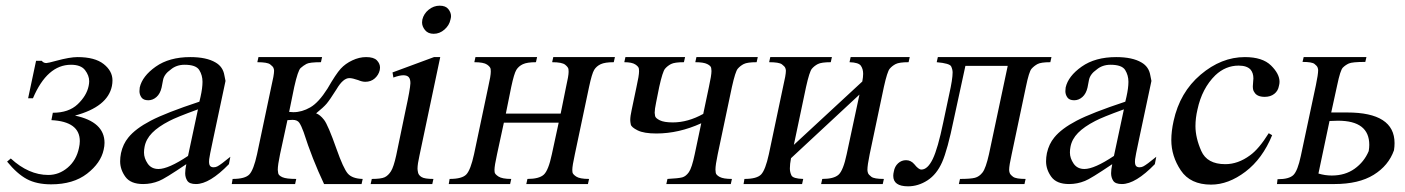

<svg xmlns="http://www.w3.org/2000/svg" viewBox="-20 -648 4948 676"><path d="M79 -302 107 -434H127Q133 -426 143 -426Q149 -426 178 -434Q226 -447 253 -447Q314 -447 345 -422.5Q376 -398 376 -365Q376 -355 374 -345Q359 -272 244 -241Q348 -219 348 -145Q348 -134 345 -121Q335 -74 286.5 -36.5Q238 1 160 1Q109 1 74.5 -17.5Q40 -36 5 -79L18 -90Q81 -32 150 -32Q188 -32 218.5 -58Q249 -84 258 -127Q261 -140 261 -151Q261 -220 161 -225L166 -251Q222 -251 253.5 -281Q285 -311 292 -345Q294 -354 294 -362Q294 -382 279.5 -401Q265 -420 230 -420Q146 -420 96 -302Z M636 -70Q559 -18 540 -11Q513 0 484 0Q440 0 421.5 -25.5Q403 -51 403 -80Q403 -94 406 -109Q413 -141 432 -164Q457 -195 510.5 -223Q564 -251 682 -290L686 -307Q693 -338 693 -360Q693 -383 681.5 -401.5Q670 -420 630 -420Q601 -420 581 -403Q558 -387 554 -366L549 -340Q544 -318 531 -306.5Q518 -295 502 -295Q485 -295 478 -305Q471 -315 471 -327Q471 -333 472 -340Q481 -380 528.5 -413.5Q576 -447 650 -447Q707 -447 739 -428Q765 -413 770 -383L774 -363L730 -156Q717 -95 716.5 -87.5Q716 -80 716 -79Q716 -68 720 -63.5Q724 -59 732 -59Q739 -59 745 -62Q757 -68 791 -96L786 -70Q718 0 670 0Q647 0 639.5 -11.5Q632 -23 632 -38Q632 -51 636 -70ZM642 -99 677 -263Q600 -235 576 -222Q537 -202 515.5 -180Q494 -158 489 -131Q487 -121 487 -111Q487 -91 500 -72Q513 -53 538 -53Q573 -53 642 -99Z M1253 0H1121Q1079 -89 1049 -183Q1041 -205 1034 -215.5Q1027 -226 1010 -226Q1005 -226 992 -225L966 -105Q958 -67 958 -50Q958 -46 959.5 -38Q961 -30 974.5 -24Q988 -18 1023 -18L1019 0H796L799 -18Q843 -18 858 -34Q873 -50 885 -105L935 -342Q945 -384 945 -399Q945 -403 943 -408.5Q941 -414 931 -421.5Q921 -429 886 -429L890 -447H1114L1110 -429Q1070 -429 1059 -423Q1048 -417 1038.5 -408.5Q1029 -400 1016 -342L998 -254Q1009 -253 1013 -253Q1043 -253 1072.5 -270Q1102 -287 1133 -336Q1163 -388 1179.5 -406Q1196 -424 1220.5 -435.5Q1245 -447 1269 -447Q1296 -447 1307 -435.5Q1318 -424 1318 -410Q1318 -406 1317 -401Q1313 -384 1299.5 -372Q1286 -360 1266 -360Q1255 -360 1241 -366Q1221 -373 1210 -373Q1188 -373 1165 -334Q1141 -296 1130 -283Q1119 -270 1093 -249Q1107 -244 1121 -226Q1135 -208 1165 -123Q1189 -55 1204.5 -37Q1220 -19 1257 -18Z M1528 -628Q1549 -628 1558.5 -616Q1568 -604 1568 -591Q1568 -586 1566 -579Q1562 -559 1545 -544Q1528 -529 1507 -529Q1487 -529 1476.5 -542Q1466 -555 1466 -569Q1466 -574 1467 -579Q1472 -600 1489.5 -614Q1507 -628 1528 -628ZM1530 -447 1457 -101Q1450 -70 1450 -54Q1450 -49 1452 -40Q1454 -31 1464.5 -24.5Q1475 -18 1506 -18L1502 0H1285L1289 -18Q1322 -18 1334.5 -24Q1347 -30 1356.5 -45Q1366 -60 1375 -101L1408 -260Q1424 -333 1425 -355Q1425 -370 1419 -376.5Q1413 -383 1400 -383Q1387 -383 1365 -375L1362 -393L1508 -447Z M1761 -248H1954L1973 -342Q1982 -381 1982 -395Q1982 -397 1981.5 -404Q1981 -411 1970 -420Q1959 -429 1924 -429L1928 -447H2145L2141 -429Q2110 -429 2095 -422Q2080 -415 2072 -402Q2064 -389 2054 -342L2004 -105Q1995 -64 1995 -50Q1995 -49 1995.5 -42Q1996 -35 2008.5 -26.5Q2021 -18 2054 -18L2050 0H1833L1837 -18Q1878 -18 1894.5 -33Q1911 -48 1923 -105L1947 -216H1754L1730 -105Q1721 -64 1721 -50Q1721 -49 1721.5 -42Q1722 -35 1735 -26.5Q1748 -18 1780 -18L1776 0H1560L1563 -18Q1607 -18 1622 -34Q1637 -50 1649 -105L1699 -342Q1708 -381 1708 -396Q1708 -397 1707.5 -404.5Q1707 -412 1695 -420.5Q1683 -429 1650 -429L1654 -447H1871L1867 -429Q1836 -429 1821 -422Q1806 -415 1798 -402Q1790 -389 1780 -342Z M2456 -247 2476 -342Q2485 -383 2485 -398Q2485 -401 2484 -408.5Q2483 -416 2470 -422.5Q2457 -429 2428 -429L2432 -447H2648L2644 -429Q2611 -429 2598.5 -422.5Q2586 -416 2577.5 -406Q2569 -396 2557 -342L2507 -105Q2499 -67 2499 -51Q2499 -48 2500 -40Q2501 -32 2514 -25Q2527 -18 2557 -18L2553 0H2326L2330 -18Q2369 -20 2382 -23.5Q2395 -27 2405.5 -42Q2416 -57 2426 -105L2449 -214Q2370 -178 2291 -178Q2247 -178 2225 -189Q2203 -200 2201 -209.5Q2199 -219 2199 -225Q2199 -239 2204 -261L2221 -342Q2230 -382 2230 -397Q2230 -398 2229.5 -405.5Q2229 -413 2217 -421Q2205 -429 2178 -429L2182 -447H2392L2388 -429Q2355 -429 2342.5 -422.5Q2330 -416 2321.5 -406Q2313 -396 2301 -342L2290 -287Q2285 -263 2285 -251Q2285 -247 2286.5 -239.5Q2288 -232 2303 -224.5Q2318 -217 2349 -217Q2402 -217 2456 -247Z M2775 -138 3016 -361Q3019 -377 3019 -388Q3019 -405 3011 -416.5Q3003 -428 2971 -429L2975 -447H3183L3179 -429Q3146 -429 3133.5 -422.5Q3121 -416 3112.5 -406Q3104 -396 3092 -342L3042 -105Q3034 -66 3034 -50Q3034 -45 3036 -39Q3038 -33 3048 -25.5Q3058 -18 3092 -18L3088 0H2871L2875 -18Q2916 -18 2932.5 -33Q2949 -48 2961 -105L3006 -315L2765 -91Q2761 -70 2761 -55Q2761 -42 2766.5 -30.5Q2772 -19 2808 -18L2804 0H2598L2601 -18Q2645 -18 2660 -34Q2675 -50 2687 -105L2737 -342Q2747 -384 2747 -399Q2747 -403 2745 -408.5Q2743 -414 2733 -421.5Q2723 -429 2688 -429L2692 -447H2909L2905 -429Q2872 -429 2859.5 -422.5Q2847 -416 2838.5 -406Q2830 -396 2818 -342Z M3282 -447H3682L3678 -429Q3645 -429 3633 -422.5Q3621 -416 3612 -406Q3603 -396 3592 -342L3542 -105Q3533 -65 3533 -50Q3533 -45 3535 -39Q3537 -33 3547 -25.5Q3557 -18 3591 -18L3587 0H3356L3360 -18Q3397 -18 3412.5 -22Q3428 -26 3439.5 -41Q3451 -56 3462 -105L3528 -416H3379L3338 -227Q3316 -120 3297 -77Q3278 -34 3245.5 -13Q3213 8 3177 8Q3125 8 3125 -29Q3125 -36 3127 -44Q3130 -62 3142 -73Q3154 -84 3170 -84Q3187 -84 3199 -70Q3214 -51 3224 -51Q3246 -51 3264 -88Q3282 -125 3301 -217L3322 -316Q3334 -369 3334 -393Q3334 -403 3329 -414Q3324 -425 3278 -429Z M3896 -70Q3819 -18 3800 -11Q3773 0 3744 0Q3700 0 3681.5 -25.5Q3663 -51 3663 -80Q3663 -94 3666 -109Q3673 -141 3692 -164Q3717 -195 3770.5 -223Q3824 -251 3942 -290L3946 -307Q3953 -338 3953 -360Q3953 -383 3941.5 -401.5Q3930 -420 3890 -420Q3861 -420 3841 -403Q3818 -387 3814 -366L3809 -340Q3804 -318 3791 -306.5Q3778 -295 3762 -295Q3745 -295 3738 -305Q3731 -315 3731 -327Q3731 -333 3732 -340Q3741 -380 3788.5 -413.5Q3836 -447 3910 -447Q3967 -447 3999 -428Q4025 -413 4030 -383L4034 -363L3990 -156Q3977 -95 3976.5 -87.5Q3976 -80 3976 -79Q3976 -68 3980 -63.5Q3984 -59 3992 -59Q3999 -59 4005 -62Q4017 -68 4051 -96L4046 -70Q3978 0 3930 0Q3907 0 3899.5 -11.5Q3892 -23 3892 -38Q3892 -51 3896 -70ZM3902 -99 3937 -263Q3860 -235 3836 -222Q3797 -202 3775.5 -180Q3754 -158 3749 -131Q3747 -121 3747 -111Q3747 -91 3760 -72Q3773 -53 3798 -53Q3833 -53 3902 -99Z M4459 -172Q4425 -89 4365 -43.5Q4305 2 4244 2Q4171 2 4137.5 -48Q4104 -98 4104 -155Q4104 -186 4112 -222Q4134 -323 4207 -385Q4280 -447 4363 -447Q4425 -447 4455 -417.5Q4485 -388 4485 -360Q4485 -353 4483 -346Q4480 -328 4466.5 -317.5Q4453 -307 4433 -307Q4405 -307 4396 -324Q4391 -330 4391 -344Q4391 -351 4392 -358.5Q4393 -366 4393 -372Q4393 -391 4383 -403Q4370 -417 4341 -417Q4295 -417 4259 -383Q4212 -337 4196 -262Q4189 -232 4189 -204Q4189 -163 4209.5 -116.5Q4230 -70 4294 -70Q4339 -70 4381 -101Q4412 -123 4447 -179Z M4667 -252H4720Q4721 -252 4723 -252Q4890 -252 4890 -144Q4890 -132 4888 -119Q4869 -65 4816.5 -32.5Q4764 0 4678 0H4476L4478 -17Q4519 -17 4534 -32Q4549 -47 4560 -99L4613 -348Q4621 -386 4621 -401Q4621 -405 4619 -410.5Q4617 -416 4608 -423Q4599 -430 4566 -430L4570 -447H4791L4787 -430Q4741 -430 4729 -424.5Q4717 -419 4708 -410Q4699 -401 4688 -348ZM4622 -37Q4645 -30 4669 -30Q4716 -30 4749.5 -54Q4783 -78 4799 -116Q4801 -128 4801 -138Q4801 -223 4691 -223Q4680 -223 4661 -222Z"/></svg>

Font: New Athena Unicode
Style: Italic
Weight: 400
Designer: J. Rusten 1997; rev. by R. Hancock 2001, 2002, rev. by D. Mastronarde 2002-2019
Foundry: Society for Classical Studies (formerly American Philological Association)
Version: Version 5.008